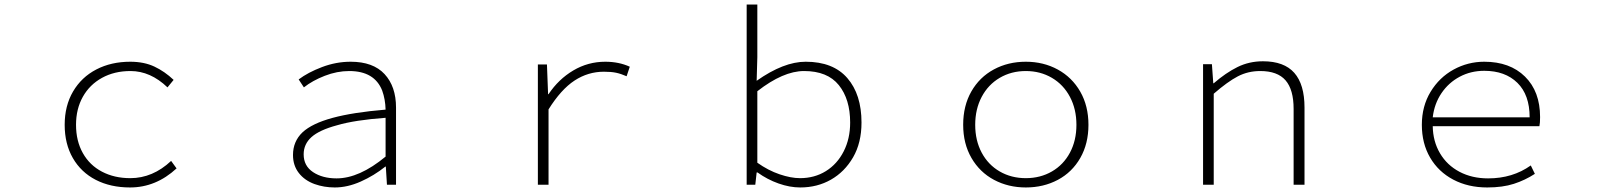

<svg xmlns="http://www.w3.org/2000/svg" viewBox="-20 -814 7040 846"><path d="M265 -264Q265 -348 302 -411Q339 -474 404.5 -508Q470 -542 554 -542Q615 -542 660.5 -520.5Q706 -499 745 -462L718 -429Q643 -501 555 -501Q484 -501 429.5 -471Q375 -441 345 -387.5Q315 -334 315 -264Q315 -193 345 -139.5Q375 -86 429.5 -57.5Q484 -29 554 -29Q653 -29 734 -105L758 -72Q667 12 553 12Q467 12 402 -21.5Q337 -55 301 -117.5Q265 -180 265 -264Z M1366 -3Q1322 -19 1296.5 -52Q1271 -85 1271 -131Q1271 -191 1313 -231Q1355 -270 1445 -294.5Q1535 -319 1679 -331Q1678 -376 1664 -415Q1630 -501 1519 -501Q1465 -501 1411 -480Q1357 -459 1319 -429L1296 -464Q1337 -495 1399 -518.5Q1461 -542 1525 -542Q1624 -542 1674.5 -487.5Q1725 -433 1725 -340V0H1685L1680 -80H1678Q1628 -40 1569.5 -14Q1511 12 1455 12Q1408 12 1366 -3ZM1679 -124V-295Q1543 -285 1465 -262Q1387 -241 1352.5 -210Q1318 -179 1318 -134Q1318 -83 1359.5 -55.5Q1401 -28 1463 -28Q1563 -28 1679 -124Z M2350 -530H2390L2395 -399H2397Q2441 -465 2506 -503.5Q2571 -542 2647 -542Q2707 -542 2755 -520L2741 -478Q2716 -489 2694.5 -493.5Q2673 -498 2641 -498Q2571 -498 2511.5 -459Q2452 -420 2397 -332V0H2350Z M3318 -54H3314L3308 0H3270V-794H3317V-562L3314 -458Q3433 -542 3530 -542Q3651 -542 3713.5 -470Q3776 -398 3776 -274Q3776 -185 3739 -121Q3702 -57 3641.5 -22.5Q3581 12 3506 12Q3460 12 3410.5 -5.5Q3361 -23 3318 -54ZM3726 -274Q3726 -377 3676 -439Q3626 -501 3523 -501Q3431 -501 3317 -412V-97Q3365 -63 3415 -46Q3465 -29 3505 -29Q3569 -29 3619 -60Q3669 -91 3697.5 -147Q3726 -203 3726 -274Z M4224 -264Q4224 -348 4260 -411Q4296 -474 4359 -508Q4422 -542 4500 -542Q4578 -542 4641 -507.5Q4704 -473 4740 -410Q4776 -347 4776 -264Q4776 -181 4740 -118Q4704 -55 4641 -21.5Q4578 12 4500 12Q4423 12 4360 -21.5Q4297 -55 4260.5 -118Q4224 -181 4224 -264ZM4723 -264Q4723 -333 4694.5 -387Q4666 -441 4615 -471Q4564 -501 4500 -501Q4436 -501 4385 -471Q4334 -441 4305.5 -387Q4277 -333 4277 -264Q4277 -195 4305.5 -141.5Q4334 -88 4385 -58.5Q4436 -29 4500 -29Q4564 -29 4615 -58.5Q4666 -88 4694.5 -141.5Q4723 -195 4723 -264Z M5281 -531H5320L5326 -447H5328Q5381 -493 5432.5 -518.5Q5484 -544 5545 -544Q5638 -544 5683 -493Q5728 -442 5728 -340V0H5680V-334Q5680 -419 5644.5 -460Q5609 -501 5533 -501Q5479 -501 5434 -477.5Q5389 -454 5328 -401V0H5281Z M6245 -264Q6245 -346 6283.5 -409.5Q6322 -473 6385 -507.5Q6448 -542 6520 -542Q6633 -542 6699.5 -476.5Q6766 -411 6766 -298Q6766 -271 6763 -258H6293Q6294 -191 6325 -138.5Q6356 -86 6411 -57Q6466 -28 6537 -28Q6645 -28 6725 -85L6743 -48Q6700 -20 6650.5 -4Q6601 12 6533 12Q6449 12 6383.5 -22.5Q6318 -57 6281.5 -119.5Q6245 -182 6245 -264ZM6520 -502Q6461 -502 6412 -476Q6363 -450 6331.5 -403.5Q6300 -357 6293 -297H6720Q6720 -396 6666 -449Q6612 -502 6520 -502Z"/></svg>

Font: Merged Yaku Han JP ExtraLight
Style: Regular
Weight: 250
Designer: Ryoko NISHIZUKA 西塚涼子 (kana, bopomofo & ideographs); Paul D. Hunt (Latin, Greek & Cyrillic); Sandoll Communications 산돌커뮤니
Foundry: Adobe
Version: Version 2.004